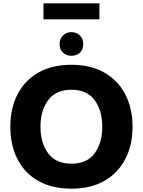

<svg xmlns="http://www.w3.org/2000/svg" viewBox="-20 -1121 858 1153"><path d="M42 -360Q42 -470 85 -554Q128 -638 210 -685Q292 -732 409 -732Q525 -732 607 -685Q689 -638 732.5 -554Q776 -470 776 -360Q776 -250 732.5 -166Q689 -82 607 -35Q525 12 409 12Q292 12 210 -34.5Q128 -81 85 -165Q42 -249 42 -360ZM223 -360Q223 -262 269.5 -200Q316 -138 409 -138Q502 -138 548 -200Q594 -262 594 -360Q594 -458 548 -520Q502 -582 409 -582Q316 -582 269.5 -520Q223 -458 223 -360ZM409 -786Q379 -786 358.5 -804.5Q338 -823 338 -857Q338 -889 358.5 -908.5Q379 -928 409 -928Q439 -928 459.5 -908.5Q480 -889 480 -857Q480 -823 459.5 -804.5Q439 -786 409 -786ZM241 -1101H577V-1005H241Z"/></svg>

Font: Kufam
Style: Bold
Weight: 700
Designer: Wael Morcos, Artur Schmal
Foundry: Original Type
Version: Version 1.300; ttfautohint (v1.8.3)